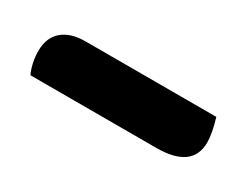

<svg xmlns="http://www.w3.org/2000/svg" viewBox="-28 -783 343 267"><g transform="rotate(30 143.5 -649.5)"><path d="M270 -689Q276.9 -666 276.9 -651.9Q276.9 -609.9 219.2 -609.9H17.1Q9.8 -626.5 9.8 -645Q9.8 -666 22.9 -677.5Q36.1 -689 60.1 -689Z"/></g></svg>

Font: Sansita Light
Style: Regular
Weight: 300
Designer: Pablo Cosgaya
Foundry: Omnibus-Type
Version: Version 1.006;hotconv 1.0.109;makeotfexe 2.5.65596